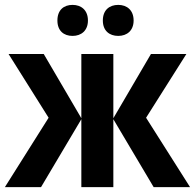

<svg xmlns="http://www.w3.org/2000/svg" viewBox="-20 -766 802 786"><path d="M215 -682C215 -640 241 -619 277 -619C313 -619 340 -641 340 -682C340 -724 313 -746 277 -746C241 -746 215 -725 215 -682ZM401 -682C401 -640 428 -619 464 -619C500 -619 527 -641 527 -682C527 -724 500 -746 464 -746C428 -746 401 -725 401 -682ZM743 -545H598L444 -282V-545H313V-282L159 -545H15L179 -284L0 0H148L313 -278V0H444V-278L609 0H758L578 -284Z"/></svg>

Font: Noto Sans Display SemiCondensed
Style: Bold
Weight: 700
Width: 4
Designer: Monotype Design Team
Foundry: Monotype Imaging Inc.
Version: Version 1.900